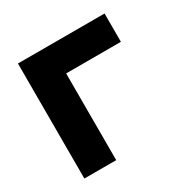

<svg xmlns="http://www.w3.org/2000/svg" viewBox="-122 -621 723 734"><g transform="rotate(-30 239.0 -254.0)"><path d="M47.9 0V-507.8H430.2V-382.8H188.5V0Z"/></g></svg>

Font: Giphurs
Style: Bold
Weight: 700
Version: Version 0.920; ttfautohint (v1.8.4.7-5d5b)